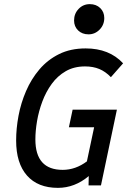

<svg xmlns="http://www.w3.org/2000/svg" viewBox="-20 -896 620 928"><path d="M260 12Q163 12 110.5 -47.5Q58 -107 58 -217Q58 -275 69.5 -336.5Q81 -398 106 -456Q131 -514 170.5 -560.5Q210 -607 265.5 -634.5Q321 -662 394 -662Q508 -662 575 -590L516 -523Q490 -550 460 -562.5Q430 -575 391 -575Q338 -575 298 -552Q258 -529 230 -490.5Q202 -452 184.5 -405Q167 -358 159 -310.5Q151 -263 151 -222Q151 -75 283 -75Q345 -75 400 -116L435 -281H313L331 -366H545L468 0H408L409 -45Q341 12 260 12ZM408 -730Q377 -730 357.5 -749Q338 -768 338 -797Q338 -830 360 -853Q382 -876 414 -876Q445 -876 464.5 -857Q484 -838 484 -809Q484 -776 461.5 -753Q439 -730 408 -730Z"/></svg>

Font: Sometype Mono Medium
Style: Italic
Weight: 500
Italic angle: -12°
Monospace: yes
Designer: Ryoichi Tsunekawa
Foundry: Dharma Type
Version: Version 1.000; ttfautohint (v1.8.3)